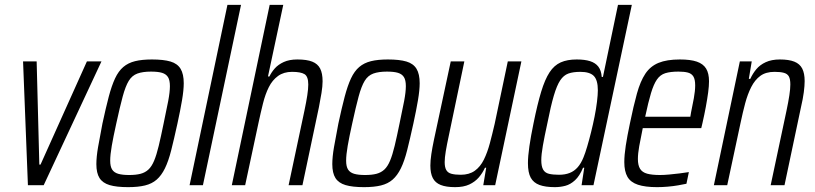

<svg xmlns="http://www.w3.org/2000/svg" viewBox="-20 -763 3356 791"><path d="M95 0 75 -510H131L142 -85H147L338 -510H398L160 0Z M508 8Q460 8 431.5 -0.5Q403 -9 390 -29.5Q377 -50 377 -87Q377 -116 384 -157Q391 -198 402 -254Q416 -319 428 -364.5Q440 -410 454 -440Q468 -470 488 -487Q508 -504 536.5 -511Q565 -518 606 -518Q654 -518 682.5 -509.5Q711 -501 724 -479.5Q737 -458 737 -420Q737 -392 730 -350.5Q723 -309 711 -254Q697 -190 685.5 -144.5Q674 -99 659.5 -69.5Q645 -40 625.5 -23Q606 -6 577.5 1Q549 8 508 8ZM512 -42Q540 -42 559 -47Q578 -52 591.5 -64.5Q605 -77 615 -101Q625 -125 634 -162.5Q643 -200 654 -254Q666 -310 673 -347Q680 -384 680 -408Q680 -433 672 -445.5Q664 -458 647.5 -463Q631 -468 602 -468Q568 -468 546 -460Q524 -452 510.5 -430Q497 -408 485.5 -365.5Q474 -323 459 -254Q447 -200 440.5 -162.5Q434 -125 434 -101Q434 -77 442 -64.5Q450 -52 467 -47Q484 -42 512 -42Z M761 0 917 -743H973L816 0Z M935 0 1091 -743H1147L1084 -448H1090Q1098 -465 1112 -481Q1126 -497 1149 -507.5Q1172 -518 1205 -518Q1244 -518 1266.5 -509Q1289 -500 1299 -480.5Q1309 -461 1309 -428Q1309 -408 1304.5 -380Q1300 -352 1294 -322L1226 0H1169L1234 -306Q1242 -344 1246 -370.5Q1250 -397 1250 -415Q1250 -448 1234.5 -457.5Q1219 -467 1183 -467Q1149 -467 1125.5 -450Q1102 -433 1087.5 -404Q1073 -375 1063.5 -337Q1054 -299 1045 -257L990 0Z M1480 8Q1432 8 1403.5 -0.5Q1375 -9 1362 -29.5Q1349 -50 1349 -87Q1349 -116 1356 -157Q1363 -198 1374 -254Q1388 -319 1400 -364.5Q1412 -410 1426 -440Q1440 -470 1460 -487Q1480 -504 1508.5 -511Q1537 -518 1578 -518Q1626 -518 1654.5 -509.5Q1683 -501 1696 -479.5Q1709 -458 1709 -420Q1709 -392 1702 -350.5Q1695 -309 1683 -254Q1669 -190 1657.5 -144.5Q1646 -99 1631.5 -69.5Q1617 -40 1597.5 -23Q1578 -6 1549.5 1Q1521 8 1480 8ZM1484 -42Q1512 -42 1531 -47Q1550 -52 1563.5 -64.5Q1577 -77 1587 -101Q1597 -125 1606 -162.5Q1615 -200 1626 -254Q1638 -310 1645 -347Q1652 -384 1652 -408Q1652 -433 1644 -445.5Q1636 -458 1619.5 -463Q1603 -468 1574 -468Q1540 -468 1518 -460Q1496 -452 1482.5 -430Q1469 -408 1457.5 -365.5Q1446 -323 1431 -254Q1419 -200 1412.5 -162.5Q1406 -125 1406 -101Q1406 -77 1414 -64.5Q1422 -52 1439 -47Q1456 -42 1484 -42Z M1855 8Q1818 8 1795.5 -1Q1773 -10 1763 -29.5Q1753 -49 1753 -81Q1753 -101 1757 -128Q1761 -155 1768 -188L1837 -510H1893L1829 -204Q1821 -167 1816.5 -140Q1812 -113 1812 -95Q1812 -74 1818.5 -62.5Q1825 -51 1840 -47Q1855 -43 1878 -43Q1913 -43 1936 -59.5Q1959 -76 1973.5 -105.5Q1988 -135 1998 -172.5Q2008 -210 2018 -253L2072 -510H2128L2020 0H1971L1983 -72H1978Q1968 -50 1952.5 -32Q1937 -14 1913.5 -3Q1890 8 1855 8Z M2266 8Q2227 8 2202.5 -1Q2178 -10 2166.5 -31Q2155 -52 2155 -91Q2155 -119 2161 -160.5Q2167 -202 2178 -255Q2194 -334 2209.5 -385Q2225 -436 2244 -465Q2263 -494 2290 -506Q2317 -518 2356 -518Q2389 -518 2411 -511Q2433 -504 2445 -488.5Q2457 -473 2459 -446H2464L2526 -743H2583L2425 0H2376L2387 -72H2382Q2368 -38 2349 -20.5Q2330 -3 2309 2.5Q2288 8 2266 8ZM2283 -43Q2308 -43 2327 -50.5Q2346 -58 2360 -74Q2374 -90 2384 -115Q2391 -132 2399 -159Q2407 -186 2415 -218Q2423 -250 2429.5 -282.5Q2436 -315 2439.5 -344Q2443 -373 2443 -391Q2443 -433 2426.5 -450Q2410 -467 2371 -467Q2341 -467 2321.5 -460Q2302 -453 2288 -432Q2274 -411 2261.5 -368.5Q2249 -326 2235 -255Q2223 -200 2216.5 -163Q2210 -126 2210 -103Q2210 -78 2217.5 -64.5Q2225 -51 2241.5 -47Q2258 -43 2283 -43Z M2687 8Q2638 8 2608 -2Q2578 -12 2565 -34.5Q2552 -57 2552 -95Q2552 -124 2558 -163Q2564 -202 2575 -254Q2590 -327 2604 -377.5Q2618 -428 2638.5 -459Q2659 -490 2693 -504Q2727 -518 2781 -518Q2825 -518 2851 -509Q2877 -500 2889 -480.5Q2901 -461 2901 -428Q2901 -409 2897.5 -382.5Q2894 -356 2888 -323.5Q2882 -291 2874 -256L2869 -235H2628Q2619 -192 2613.5 -161Q2608 -130 2608 -108Q2608 -82 2617 -67.5Q2626 -53 2646 -47.5Q2666 -42 2699 -42Q2716 -42 2737 -44Q2758 -46 2779 -48.5Q2800 -51 2818 -54L2808 -6Q2794 -3 2774 0.5Q2754 4 2731 6Q2708 8 2687 8ZM2638 -282H2824L2827 -300Q2833 -328 2838.5 -358.5Q2844 -389 2844 -411Q2844 -436 2836.5 -448Q2829 -460 2814 -464Q2799 -468 2775 -468Q2742 -468 2721 -461.5Q2700 -455 2686.5 -435.5Q2673 -416 2662 -379.5Q2651 -343 2638 -282Z M2921 0 3028 -510H3077L3065 -438H3071Q3081 -460 3096 -478Q3111 -496 3135 -507Q3159 -518 3193 -518Q3230 -518 3252.5 -509Q3275 -500 3285 -480.5Q3295 -461 3295 -429Q3295 -410 3291.5 -383Q3288 -356 3280 -322L3212 0H3155L3220 -306Q3228 -344 3232 -370.5Q3236 -397 3236 -415Q3236 -437 3230 -448Q3224 -459 3209.5 -463Q3195 -467 3171 -467Q3135 -467 3112.5 -450.5Q3090 -434 3075 -404.5Q3060 -375 3050 -337.5Q3040 -300 3031 -257L2976 0Z"/></svg>

Font: Saira Condensed Light
Style: Italic
Weight: 300
Width: 3
Italic angle: -12°
Designer: Hector Gatti with collaboration of the Omnibus-Type team
Foundry: Omnibus-Type
Version: Version 1.101